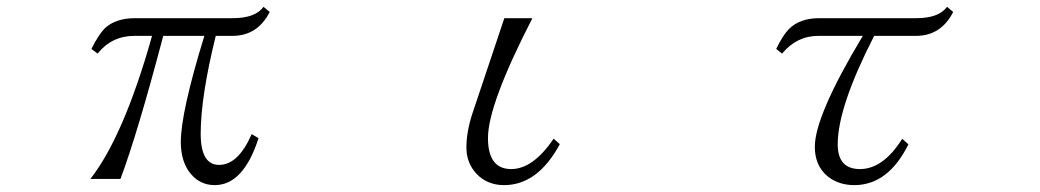

<svg xmlns="http://www.w3.org/2000/svg" viewBox="-20 -577 3040 561"><path d="M247.1 -434.1Q268.1 -476.1 286.1 -494.1Q317.4 -523.9 375 -523.9H660.2Q726.1 -523.9 750 -557.1L768.1 -542Q732.4 -472.2 659.2 -472.2H610.4Q566.4 -294.4 566.4 -186Q566.4 -95.2 620.1 -95.2Q676.3 -95.2 715.3 -185.1L735.4 -173.3Q691.4 -36.1 607.4 -36.1Q560.1 -36.1 531.2 -77.1Q508.3 -110.8 508.3 -162.1Q508.3 -248.5 577.1 -472.2H457Q381.8 -187 332 -54.2H244.1Q341.8 -179.2 424.3 -472.2H373Q306.6 -472.2 265.1 -420.4Z M1453.6 -523.9H1535.6Q1405.8 -271.5 1405.8 -173.8Q1405.8 -83 1473.6 -83Q1537.6 -83 1597.7 -171.9L1615.7 -155.8Q1551.3 -36.1 1452.6 -36.1Q1404.3 -36.1 1372.6 -68.8Q1342.8 -100.6 1342.8 -146Q1342.8 -191.4 1359.9 -244.1Z M2248 -434.1Q2267.6 -474.6 2285.2 -492.2Q2316.9 -523.9 2374 -523.9H2657.2Q2723.1 -523.9 2747.1 -557.1L2765.1 -542Q2729.5 -472.2 2656.2 -472.2H2534.2Q2427.7 -264.6 2427.7 -155.3Q2427.7 -83 2492.7 -83Q2560.5 -83 2616.2 -171.4L2634.3 -155.3Q2575.2 -36.1 2476.1 -36.1Q2430.2 -36.1 2397.9 -62Q2360.8 -93.3 2360.8 -147.9Q2360.8 -238.8 2501 -472.2H2371.1Q2308.1 -472.2 2265.1 -420.4Z"/></svg>

Font: I.Ming
Style: Regular
Weight: 400
Designer: Ichiten Fonts Project
Version: Version 6.11; Dec 27, 2019